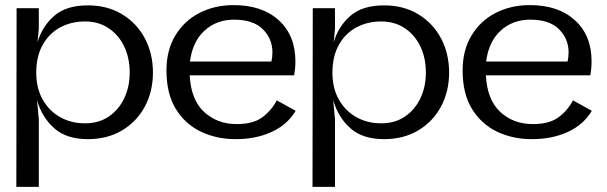

<svg xmlns="http://www.w3.org/2000/svg" viewBox="-20 -532 2379 752"><path d="M45 -500H132V-419L127 -367Q146 -430 193 -470.5Q240 -511 324 -511Q401 -511 458.5 -476Q516 -441 547.5 -381.5Q579 -322 579 -248Q579 -174 547.5 -115Q516 -56 458.5 -21.5Q401 13 324 13Q240 13 192 -30Q144 -73 125 -140L132 -65V200H44ZM313 -448Q259 -448 215.5 -424.5Q172 -401 147 -356Q122 -311 122 -248Q122 -186 147.5 -141.5Q173 -97 216 -73Q259 -49 313 -49Q367 -49 406 -75.5Q445 -102 466.5 -147Q488 -192 488 -248Q488 -305 466.5 -350Q445 -395 405.5 -421.5Q366 -448 313 -448Z M1138 -98Q1106 -44 1044.5 -15.5Q983 13 903 13Q828 13 766.5 -16.5Q705 -46 668.5 -105.5Q632 -165 632 -256Q632 -336 667 -393.5Q702 -451 761.5 -481.5Q821 -512 895 -512Q1007 -512 1072 -452.5Q1137 -393 1137 -292Q1137 -265 1132 -237H723Q728 -141 779.5 -93.5Q831 -46 907 -46Q972 -46 1008 -73Q1044 -100 1064 -139ZM897 -455Q828 -455 781 -412Q734 -369 724 -291H1043Q1045 -300 1046 -308.5Q1047 -317 1047 -327Q1047 -380 1009.5 -417.5Q972 -455 897 -455Z M1205 -500H1292V-419L1287 -367Q1306 -430 1353 -470.5Q1400 -511 1484 -511Q1561 -511 1618.5 -476Q1676 -441 1707.5 -381.5Q1739 -322 1739 -248Q1739 -174 1707.5 -115Q1676 -56 1618.5 -21.5Q1561 13 1484 13Q1400 13 1352 -30Q1304 -73 1285 -140L1292 -65V200H1204ZM1473 -448Q1419 -448 1375.5 -424.5Q1332 -401 1307 -356Q1282 -311 1282 -248Q1282 -186 1307.5 -141.5Q1333 -97 1376 -73Q1419 -49 1473 -49Q1527 -49 1566 -75.5Q1605 -102 1626.5 -147Q1648 -192 1648 -248Q1648 -305 1626.5 -350Q1605 -395 1565.5 -421.5Q1526 -448 1473 -448Z M2298 -98Q2266 -44 2204.5 -15.5Q2143 13 2063 13Q1988 13 1926.5 -16.5Q1865 -46 1828.5 -105.5Q1792 -165 1792 -256Q1792 -336 1827 -393.5Q1862 -451 1921.5 -481.5Q1981 -512 2055 -512Q2167 -512 2232 -452.5Q2297 -393 2297 -292Q2297 -265 2292 -237H1883Q1888 -141 1939.5 -93.5Q1991 -46 2067 -46Q2132 -46 2168 -73Q2204 -100 2224 -139ZM2057 -455Q1988 -455 1941 -412Q1894 -369 1884 -291H2203Q2205 -300 2206 -308.5Q2207 -317 2207 -327Q2207 -380 2169.5 -417.5Q2132 -455 2057 -455Z"/></svg>

Font: Panamera Medium
Style: Regular
Weight: 500
Designer: Bastien Sozeau
Foundry: NBR — Bastien Sozeau
Version: Version 3.002; ttfautohint (v1.8.4.7-5d5b);gftools[0.9.33]